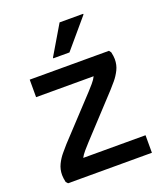

<svg xmlns="http://www.w3.org/2000/svg" viewBox="-140 -854 811 947"><g transform="rotate(-20 266.0 -380.0)"><path d="M53 0 44 -10Q39 -33 39 -48Q39 -78 51.5 -103.5Q64 -129 81 -149Q98 -169 111 -184L302 -389Q315 -403 330 -420.5Q345 -438 352 -453H50V-545H466L474 -534Q479 -512 479 -497Q479 -466 466.5 -441Q454 -416 437 -395.5Q420 -375 407 -361L216 -155Q203 -141 188 -123.5Q173 -106 166 -92H493V0ZM195 -604V-608L285 -760H409V-756L280 -604Z"/></g></svg>

Font: Kufam Medium
Style: Regular
Weight: 500
Designer: Wael Morcos, Artur Schmal
Foundry: Original Type
Version: Version 1.300; ttfautohint (v1.8.3)